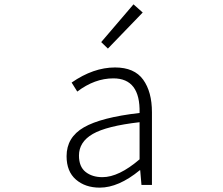

<svg xmlns="http://www.w3.org/2000/svg" viewBox="-20 -861 1040 894"><path d="M444.3 12.7Q377 12.7 333.5 -24.9Q290 -62.5 290 -133.8Q290 -221.7 370.6 -268.1Q451.2 -314.5 629.9 -335Q633.8 -496.1 507.8 -496.1Q420.9 -496.1 339.8 -434.6L313.5 -476.6Q415 -546.9 515.6 -546.9Q605.5 -546.9 646.5 -490.2Q687.5 -433.6 687.5 -337.9V0H638.7L632.8 -68.4H630.9Q532.2 12.7 444.3 12.7ZM457 -36.1Q533.2 -36.1 629.9 -119.1V-292Q476.6 -274.4 412.1 -237.3Q347.7 -200.2 347.7 -136.7Q347.7 -85 378.4 -60.5Q409.2 -36.1 457 -36.1ZM482.4 -634.8 451.2 -665 601.6 -840.8 644.5 -802.7Z"/></svg>

Font: GenEi Gothic M Light
Style: Regular
Weight: 300
Designer: o_tamon (Modified); [Source Han Sans]
Ryoko NISHIZUKA  (kana & ideographs); Paul D. Hunt (Latin, Greek & Cyrillic); Wenl
Version: Version 1.1a;Original Version 1.004